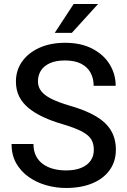

<svg xmlns="http://www.w3.org/2000/svg" viewBox="-20 -936 640 966"><path d="M312 9.8Q261.7 9.8 213.1 -3.9Q164.6 -17.6 124.8 -45.4Q85 -73.2 61.5 -114.7Q38.1 -156.2 38.1 -211.4H148.4Q148.4 -176.3 161.4 -151.1Q174.3 -126 197 -109.9Q219.7 -93.8 249.3 -86.2Q278.8 -78.6 312 -78.6Q357.9 -78.6 388.9 -91.6Q419.9 -104.5 436 -127.7Q452.1 -150.9 452.1 -181.6Q452.1 -212.9 439.2 -234.6Q426.3 -256.3 391.6 -274.7Q356.9 -293 292.5 -312Q240.7 -327.1 198.5 -346.7Q156.2 -366.2 125 -391.4Q93.8 -416.5 76.9 -449.7Q60.1 -482.9 60.1 -525.9Q60.1 -582.5 91.3 -626.5Q122.6 -670.4 178.2 -695.6Q233.9 -720.7 307.6 -720.7Q387.7 -720.7 444.8 -690.9Q502 -661.1 532 -611.8Q562 -562.5 562 -504.4H451.2Q451.2 -541.5 435.5 -570.3Q419.9 -599.1 387.9 -615.5Q356 -631.8 307.1 -631.8Q260.7 -631.8 230.5 -617.9Q200.2 -604 185.5 -580.3Q170.9 -556.6 170.9 -526.4Q170.9 -498.5 187.7 -477.1Q204.6 -455.6 239.7 -438.2Q274.9 -420.9 329.1 -404.8Q408.7 -382.3 460.7 -352.1Q512.7 -321.8 537.8 -280.3Q563 -238.8 563 -182.6Q563 -124 532 -80.6Q501 -37.1 444.6 -13.7Q388.2 9.8 312 9.8ZM350.6 -916H473.6L341.3 -770.5H255.4Z"/></svg>

Font: Heebo Medium
Style: Regular
Weight: 500
Designer: Oded Ezer
Foundry: Ezer Type House
Version: Version 3.100